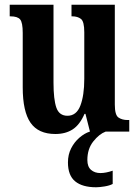

<svg xmlns="http://www.w3.org/2000/svg" viewBox="-20 -556 588 811"><path d="M214 10Q142 10 109 -37.5Q76 -85 76 -187V-417Q76 -461 65 -474Q54 -487 24 -487H21V-536H206V-207Q206 -136 218 -101.5Q230 -67 265 -67Q303 -67 319.5 -110Q336 -153 336 -223V-420Q336 -465 322 -476Q308 -487 285 -487H282V-536H465V-114Q465 -70 480.5 -59.5Q496 -49 519 -49H526V0H360L341 -75H337Q317 -29 287 -9.5Q257 10 214 10ZM386 235Q328 235 297.5 210Q267 185 267 130Q267 97 280.5 70.5Q294 44 315.5 25.5Q337 7 359 0H426Q399 10 374 41.5Q349 73 349 120Q349 148 364.5 161.5Q380 175 404 175Q427 175 456 165V221Q443 228 421.5 231.5Q400 235 386 235Z"/></svg>

Font: Noto Serif Thai ExtraCondensed
Style: Bold
Weight: 700
Width: 2
Designer: Monotype Design Team
Foundry: Monotype Imaging Inc.
Version: Version 2.002; ttfautohint (v1.8.4.7-5d5b)